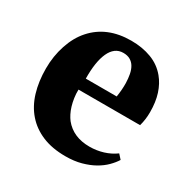

<svg xmlns="http://www.w3.org/2000/svg" viewBox="-117 -574 679 691"><g transform="rotate(30 222.0 -228.5)"><path d="M419.4 -76.7Q409.7 -61 394 -45.4Q378.4 -29.8 356.4 -17.3Q334.5 -4.9 305.4 3.2Q276.4 11.2 240.2 11.2Q185.1 11.2 144.3 -5.9Q103.5 -22.9 76.2 -54.2Q48.8 -85.4 35.4 -129.6Q22 -173.8 22 -228Q22 -279.3 37.4 -325.4Q52.7 -371.6 80.6 -402.8Q138.2 -467.8 238.8 -467.8Q285.2 -467.8 322.5 -453.6Q359.9 -439.5 384.8 -409.2Q404.3 -385.7 414.8 -353.3Q425.3 -320.8 425.3 -278.3Q425.3 -248 417.5 -220.2H161.6Q161.1 -202.6 163.6 -186Q166 -169.4 170.4 -154.8Q174.8 -140.1 180.9 -128.2Q187 -116.2 193.8 -107.4Q230.5 -62 297.9 -62Q327.1 -62 354.2 -70.3Q381.3 -78.6 403.3 -94.7ZM235.8 -415.5Q217.3 -415.5 203.6 -405.3Q189.9 -395 181.2 -375.7Q172.4 -356.4 168.2 -329.1Q164.1 -301.8 164.6 -267.6H293Q297.9 -298.3 297.4 -325.2Q296.9 -344.7 293.7 -361.3Q290.5 -377.9 283.4 -389.9Q276.4 -401.9 264.6 -408.7Q252.9 -415.5 235.8 -415.5Z"/></g></svg>

Font: PT Astra Serif
Style: Bold
Weight: 700
Designer: A.Korolkova, I. Chaeva
Foundry: ParaType Ltd
Version: Version 1.002